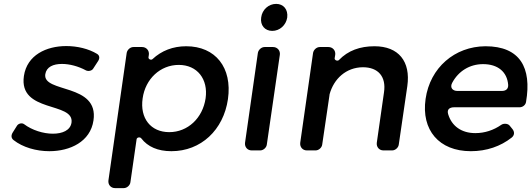

<svg xmlns="http://www.w3.org/2000/svg" viewBox="-20 -774 2734 988"><path d="M321 -537C219 -537 119 -491 103 -383C75 -191 363 -252 348 -143C342 -103 301 -86 252 -86C203 -86 145 -104 104 -135C93 -143 76 -139 68 -128L46 -93C37 -79 36 -64 50 -53C97 -16 166 4 234 4C341 4 445 -45 461 -154C490 -347 199 -294 213 -392C219 -430 254 -445 299 -445C338 -445 383 -433 422 -412C433 -406 452 -409 459 -420L485 -460C494 -474 493 -489 479 -497C436 -523 378 -537 321 -537Z M938 -536C870 -536 811 -513 765 -470C758 -463 743 -469 744 -479L746 -492C749 -514 733 -532 711 -532H667C650 -532 635 -518 632 -502L538 154C535 176 550 194 572 194H617C633 194 649 180 651 164L683 -58C685 -68 701 -70 707 -62C740 -19 792 4 862 4C1014 4 1130 -105 1153 -264C1176 -426 1089 -536 938 -536ZM851 -94C756 -94 699 -165 714 -268C728 -368 805 -440 900 -440C995 -440 1052 -367 1038 -268C1023 -166 946 -94 851 -94Z M1401 -754C1363 -754 1329 -725 1324 -684C1318 -644 1343 -615 1381 -615C1419 -615 1452 -644 1458 -684C1463 -725 1439 -754 1401 -754ZM1353 -30 1420 -492C1423 -514 1407 -532 1385 -532H1342C1325 -532 1310 -518 1307 -502L1241 -40C1238 -18 1253 0 1275 0H1319C1335 0 1351 -14 1353 -30Z M1907 -536C1833 -536 1771 -514 1724 -465C1717 -458 1701 -464 1702 -474L1705 -492C1708 -514 1692 -532 1670 -532H1626C1609 -532 1594 -518 1591 -502L1525 -40C1522 -18 1537 0 1559 0H1604C1620 0 1636 -14 1638 -30L1675 -281C1675 -282 1676 -289 1676 -289C1698 -369 1761 -427 1847 -428C1927 -428 1968 -379 1956 -299L1919 -40C1916 -18 1931 0 1953 0H1998C2014 0 2030 -14 2032 -30L2076 -331C2094 -458 2031 -536 1907 -536Z M2478 -536C2320 -535 2193 -426 2170 -265C2147 -105 2239 4 2403 4C2484 4 2556 -21 2613 -66C2628 -78 2629 -96 2616 -111L2603 -127C2594 -139 2572 -140 2560 -132C2520 -104 2474 -89 2426 -89C2354 -89 2304 -126 2286 -187C2279 -211 2293 -222 2318 -222H2654C2670 -222 2685 -234 2687 -250C2717 -426 2656 -536 2478 -536ZM2307 -348C2339 -408 2397 -444 2466 -444C2542 -444 2590 -404 2595 -337C2596 -316 2583 -306 2562 -306H2334C2308 -306 2294 -324 2307 -348Z"/></svg>

Font: Trueno
Style: RoundIt
Weight: 400
Designer: Julieta Ulanovsky, Jasper
Foundry: Julieta Ulanovsky, Cannot Into Space Fonts
Version: Version 3.001